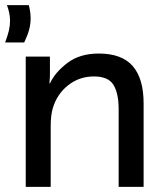

<svg xmlns="http://www.w3.org/2000/svg" viewBox="-24 -726 647 746"><path d="M95 -655Q95 -632 89 -610Q83 -588 70 -561H-4Q6 -588 10.5 -607Q15 -626 15 -645Q15 -675 3 -706H88Q95 -679 95 -655ZM170 -506V-439Q170 -425 169 -415Q168 -405 168 -402H170Q190 -445 238 -481.5Q286 -518 360 -518Q449 -518 491.5 -469.5Q534 -421 534 -324V0H437V-302Q437 -363 417 -396Q397 -429 341 -429Q284 -429 240.5 -394.5Q197 -360 181 -305Q173 -278 173 -237V0H76V-506Z"/></svg>

Font: Museo Sans Medium
Style: Regular
Weight: 500
Designer: Jos Buivenga
Foundry: Jos Buivenga & Rosetta Type Foundry (extension, remastering)
Version: Version 3.600;PS 1.000;hotconv 1.0.88;makeotf.lib2.5.647800;